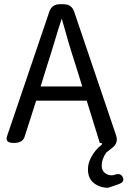

<svg xmlns="http://www.w3.org/2000/svg" viewBox="-20 -676 603 908"><path d="M492 212Q452 212 424 190Q396 168 396 125Q396 105 403 86Q410 67 421 51Q432 35 445 22L457 12Q471 0 452 0L390 -200H151L97 -31Q88 0 45 0Q3 0 13 -31L213 -620Q225 -656 263 -656H281Q319 -656 331 -620L529 -36Q541 0 511 23L483 45Q461 76 461 107Q461 130 475 141Q489 153 507 153L518 152Q549 139 560 161Q572 184 541 195ZM203 -367 172 -267H369L338 -367Q320 -422 304 -476Q288 -531 272 -588Q253 -531 237 -476Q221 -422 203 -367Z"/></svg>

Font: Swei Gothic CJK TC Regular
Style: Regular
Weight: 400
Version: Version 2.129